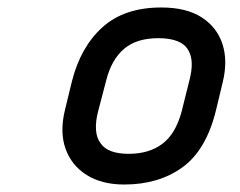

<svg xmlns="http://www.w3.org/2000/svg" viewBox="-20 -782 640 513"><path d="M411 -762Q478 -762 519 -735.5Q560 -709 574.5 -664Q589 -619 575 -562L557 -487Q531 -381 467.5 -335Q404 -289 312 -289Q252 -289 211.5 -314.5Q171 -340 155 -385Q139 -430 154 -490L172 -564Q195 -656 253.5 -709Q312 -762 411 -762ZM403 -680Q345 -680 311.5 -651.5Q278 -623 264 -568L242 -484Q235 -457 236.5 -435Q238 -413 249 -399Q268 -371 324 -371Q378 -371 413.5 -397.5Q449 -424 465 -483L486 -567Q500 -620 483 -648Q465 -680 403 -680Z"/></svg>

Font: Recursive Mn Lnr St Med
Style: Italic
Weight: 500
Italic angle: -15°
Monospace: yes
Version: Version 1.079;hotconv 1.0.112;makeotfexe 2.5.65598; ttfautoh